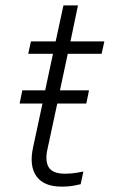

<svg xmlns="http://www.w3.org/2000/svg" viewBox="-20 -684 420 714"><path d="M209 10Q143 10 115.5 -28.5Q88 -67 103 -136L138 -299H53L63 -348H148L177 -484H85L95 -530H187L216 -664H270L242 -530H368L358 -484H232L203 -348H311L301 -299H193L156 -127Q147 -85 161.5 -61.5Q176 -38 222 -38Q245 -38 267.5 -42Q290 -46 290 -46L280 1Q280 1 259 5.5Q238 10 209 10Z"/></svg>

Font: Be Vietnam Pro ExtraLight
Style: Italic
Weight: 200
Italic angle: -12°
Designer: Lam Bao, Tony Le, Vietanh Nguyen
Foundry: Yellow Type Foundry
Version: Version 1.002; ttfautohint (v1.8.3)